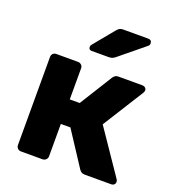

<svg xmlns="http://www.w3.org/2000/svg" viewBox="-136 -857 877 963"><g transform="rotate(20 303.0 -375.0)"><path d="M84 0Q73 0 66 -7.5Q59 -15 59 -25V-495Q59 -506 66 -513Q73 -520 84 -520H199Q210 -520 217.5 -513Q225 -506 225 -495V-329H278L387 -504Q390 -509 397 -514.5Q404 -520 415 -520H543Q552 -520 558.5 -514.5Q565 -509 565 -500Q565 -497 563.5 -493Q562 -489 560 -486L423 -268L583 -33Q587 -27 587 -20Q587 -11 581 -5.5Q575 0 565 0H424Q413 0 406.5 -4.5Q400 -9 395 -16L276 -198H225V-25Q225 -15 217.5 -7.5Q210 0 199 0ZM245 -595Q229 -595 229 -611Q229 -619 234 -624L322 -731Q332 -743 339 -746.5Q346 -750 359 -750H491Q510 -750 510 -730Q510 -723 505 -718L372 -609Q364 -602 356 -598.5Q348 -595 334 -595Z"/></g></svg>

Font: Rubik Light
Style: Bold
Weight: 700
Version: Version 2.104